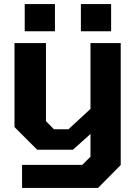

<svg xmlns="http://www.w3.org/2000/svg" viewBox="-20 -733 663 940"><path d="M101 -580V-713H249V-580ZM376 -580V-713H524V-580ZM88 187V74H383L423 34V-77L337 0H162L51 -111V-522H205V-140L244 -100H315L423 -200V-522H571V75L460 187Z"/></svg>

Font: Tomorrow SemiBold
Style: Regular
Weight: 600
Designer: Tony de Marco, Monica Rizzolli
Foundry: Just in Type
Version: Version 2.002